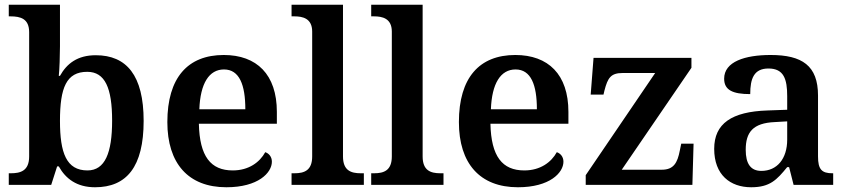

<svg xmlns="http://www.w3.org/2000/svg" viewBox="-20 -780 3572 810"><path d="M381 10C514 10 586 -76 586 -270C586 -462 514 -547 384 -547C307 -547 262 -512 233 -460H228C231 -485 233 -549 233 -584V-760H17V-711H24C67 -711 103 -701 103 -644V-120C103 -58 65 -49 25 -49H17V0H196L221 -78H228C257 -26 304 10 381 10ZM349 -61C260 -61 233 -135 233 -270C233 -410 260 -477 348 -477C423 -477 453 -409 453 -271C453 -135 423 -61 349 -61Z M935 10C1069 10 1127 -51 1127 -98C1127 -119 1114 -133 1099 -138C1076 -96 1030 -61 962 -61C869 -61 822 -120 819 -258H1148V-308C1148 -466 1063 -548 924 -548C772 -548 686 -452 686 -265C686 -91 774 10 935 10ZM1015 -319H821C825 -428 862 -487 925 -487C990 -487 1015 -422 1015 -319Z M1210 0H1515V-49H1502C1460 -49 1427 -61 1427 -120V-760H1210V-711H1222C1256 -711 1297 -703 1297 -647V-120C1297 -61 1264 -49 1222 -49H1210Z M1546 0H1851V-49H1838C1796 -49 1763 -61 1763 -120V-760H1546V-711H1558C1592 -711 1633 -703 1633 -647V-120C1633 -61 1600 -49 1558 -49H1546Z M2165 10C2299 10 2357 -51 2357 -98C2357 -119 2344 -133 2329 -138C2306 -96 2260 -61 2192 -61C2099 -61 2052 -120 2049 -258H2378V-308C2378 -466 2293 -548 2154 -548C2002 -548 1916 -452 1916 -265C1916 -91 2004 10 2165 10ZM2245 -319H2051C2055 -428 2092 -487 2155 -487C2220 -487 2245 -422 2245 -319Z M2451 0H2901L2906 -174H2854L2848 -145C2838 -93 2822 -64 2772 -64H2603L2897 -494V-536H2484L2472 -381H2526L2530 -398C2544 -452 2557 -472 2607 -472H2744L2451 -41Z M3149 10C3228 10 3257 -21 3301 -75H3309L3328 0H3495V-49H3492C3447 -49 3431 -65 3431 -120V-377C3431 -503 3364 -548 3231 -548C3123 -548 3035 -520 3035 -448C3035 -400 3071 -383 3145 -383C3145 -449 3161 -491 3222 -491C3287 -491 3301 -446 3301 -374V-317L3218 -314C3067 -309 2993 -259 2993 -152C2993 -42 3061 10 3149 10ZM3192 -59C3147 -59 3126 -89 3126 -148C3126 -222 3156 -261 3249 -265L3301 -268V-191C3301 -110 3258 -59 3192 -59Z"/></svg>

Font: Noto Serif Gurmukhi SemiBold
Style: Regular
Weight: 600
Designer: Vaibhav Singh and the Monotype Design Team
Foundry: Monotype Imaging Inc.
Version: Version 2.004